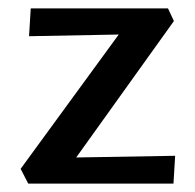

<svg xmlns="http://www.w3.org/2000/svg" viewBox="-20 -436 464 456"><path d="M396 -66 392 0H47L29 -35L262 -354L49 -350L53 -416H379L393 -386L161 -62Z"/></svg>

Font: Ysabeau Infant Semibold
Style: Regular
Weight: 600
Designer: Christian Thalmann (Catharsis Fonts)
Version: Version 0.003